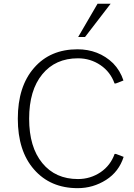

<svg xmlns="http://www.w3.org/2000/svg" viewBox="-20 -980 703 1010"><path d="M493.2 -960.4 391.1 -785.2H427.2L562 -960.4ZM589.4 -541 629.4 -556.6Q612.3 -608.9 575.2 -647Q537.1 -684.1 489.3 -702.6Q442.4 -720.7 387.7 -720.7Q244.1 -720.7 159.2 -623Q73.7 -525.4 73.7 -355.5Q73.7 -185.5 159.2 -88.4Q245.1 9.8 388.7 9.8Q469.7 9.8 538.1 -33.7Q605.5 -76.7 630.4 -154.8L589.4 -170.4H583Q561.5 -109.9 509.3 -74.2Q455.6 -38.1 390.1 -38.1Q271.5 -38.1 202.6 -122.1Q133.3 -206.1 133.3 -355.5Q133.3 -505.4 202.6 -589.4Q271.5 -673.3 390.1 -673.3Q455.6 -673.3 508.8 -637.2Q561 -601.6 582.5 -541Z"/></svg>

Font: My Font
Style: ExtraLight
Weight: 500
Designer: Vernon Adams
Foundry: newtypography
Version: Version 0.001